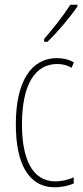

<svg xmlns="http://www.w3.org/2000/svg" viewBox="-20 -783 353 813"><path d="M308 -756V-763H278C244 -711 212 -671 167 -618V-606H181C220 -643 275 -707 308 -756ZM212 10C239 10 270 4 292 -6V-32C267 -21 240 -15 215 -15C114 -15 73 -114 73 -257C73 -427 130 -512 222 -512C244 -512 265 -507 283 -496L293 -519C272 -531 248 -537 221 -537C113 -537 47 -440 47 -256C47 -93 99 10 212 10Z"/></svg>

Font: Noto Sans Myanmar ExtraCondensed Thin
Style: Regular
Weight: 100
Width: 2
Designer: Monotype Design Team
Foundry: Monotype Imaging Inc.
Version: Version 2.107